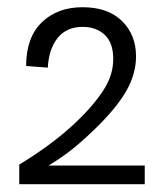

<svg xmlns="http://www.w3.org/2000/svg" viewBox="-20 -740 449 518"><path d="M370.5 -243H32V-296Q116 -347 175 -401Q234 -455 263 -503Q285.5 -540.5 285.5 -581Q285.5 -624.5 262.5 -646Q239.5 -667.5 203.5 -667.5Q159 -667.5 135.2 -637.2Q111.5 -607 109 -557.5L50.5 -562Q50.5 -639 92.8 -679.8Q135 -720.5 202.5 -720.5Q271.5 -720.5 309.2 -683.2Q347 -646 347 -588Q347 -539.5 319.5 -492.5Q292 -445.5 232.5 -388.5Q195.5 -353 168 -332Q140.5 -311 111 -293.5H370.5Z"/></svg>

Font: Acari Sans
Style: Regular
Weight: 400
Designer: Alfredo Marco Pradil and Stefan Peev (font) & Cristiano Sobral (main changes)
Foundry: Alfredo Marco Pradil and Stefan Peev (font) & Cristiano Sobral (main changes)
Version: Version 1.063; ttfautohint (v1.8.3)